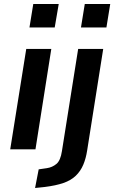

<svg xmlns="http://www.w3.org/2000/svg" viewBox="-20 -745 570 958"><path d="M127 -608 146 -725H273L253 -608ZM31 0 111 -501H236L157 0ZM384 -608 403 -725H530L511 -608ZM155 193 173 100 214 94Q241 90 261.5 73Q282 56 289 9L370 -501H495L415 5Q409 45 395.5 77Q382 109 358 132Q334 155 296.5 168Q259 181 203 188Z"/></svg>

Font: Nunito Sans 7pt Condensed
Style: Bold Italic
Weight: 700
Width: 3
Italic angle: -9°
Designer: Vernon Adams
Foundry: Vernon Adams
Version: Version 3.101;gftools[0.9.27]